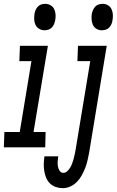

<svg xmlns="http://www.w3.org/2000/svg" viewBox="-58 -769 609 1002"><path d="M174 -611Q159 -611 146.5 -618.5Q134 -626 127.5 -639Q121 -652 120.5 -667Q120 -682 122 -697Q124 -707 128 -717Q132 -727 140 -735Q148 -743 158 -746Q168 -749 178 -749Q193 -749 206 -741.5Q219 -734 225 -721Q231 -708 232 -693Q233 -678 230 -663Q228 -653 224 -643Q220 -633 212 -625Q204 -617 194 -614Q184 -611 174 -611ZM-38 0 -35 -80H45L106 -450H43L46 -530H192L117 -80H180L178 0ZM473 -611Q458 -611 445.5 -618.5Q433 -626 427 -639Q421 -652 420 -667Q419 -682 421 -697Q423 -707 427.5 -717Q432 -727 439.5 -735Q447 -743 457.5 -746Q468 -749 478 -749Q493 -749 505.5 -741.5Q518 -734 524 -721Q530 -708 531 -693Q532 -678 529 -663Q528 -653 523.5 -643Q519 -633 511.5 -625Q504 -617 493.5 -614Q483 -611 473 -611ZM270 213Q251 213 233.5 207Q216 201 203 188.5Q190 176 183 159Q176 142 173 123.5Q170 105 170.5 85.5Q171 66 174 47H246Q244 60 243 73Q242 86 244 98.5Q246 111 253 122Q260 133 273 133Q284 133 293.5 124Q303 115 309 104.5Q315 94 319 83Q323 72 326 61Q329 50 331.5 38.5Q334 27 336 16L413 -450H346L349 -530H499L407 29Q403 49 398.5 69Q394 89 386.5 108Q379 127 369 145.5Q359 164 344 179.5Q329 195 309.5 204Q290 213 270 213Z"/></svg>

Font: Iosevka Slab Medium Oblique
Style: Regular
Weight: 500
Italic angle: -9°
Monospace: yes
Designer: Belleve Invis
Foundry: Belleve Invis
Version: Version 11.1.1; ttfautohint (v1.8.3)